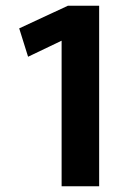

<svg xmlns="http://www.w3.org/2000/svg" viewBox="-20 -650 449 670"><path d="M47 -551 217 -630H326V0H195V-508L78 -452Z"/></svg>

Font: Holmes&Hills Bold
Style: Bold
Weight: 500
Designer: Noopur Datye, Girish Dalvi, Yashodeep Gholap, Pallavi Karambelkar
Foundry: Ek Type
Version: ""